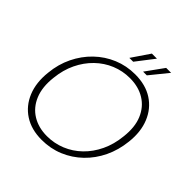

<svg xmlns="http://www.w3.org/2000/svg" viewBox="-231 -1052 1235 1235"><g transform="rotate(45 386.0 -435.0)"><path d="M339 12Q245 12 179.5 -30.5Q114 -73 83 -148.5Q52 -224 63 -323Q71 -407 105.5 -478Q140 -549 194.5 -601.5Q249 -654 318.5 -683Q388 -712 467 -712Q562 -712 627.5 -669.5Q693 -627 724 -551.5Q755 -476 744 -378Q735 -293 701 -222Q667 -151 612.5 -98.5Q558 -46 488.5 -17Q419 12 339 12ZM346 -29Q412 -29 472 -53.5Q532 -78 579.5 -124Q627 -170 657.5 -234Q688 -298 696 -377Q707 -470 679.5 -535.5Q652 -601 595 -636Q538 -671 460 -671Q394 -671 334.5 -646.5Q275 -622 227.5 -576Q180 -530 149.5 -466.5Q119 -403 111 -325Q100 -232 127.5 -165.5Q155 -99 212 -64Q269 -29 346 -29ZM490 -760 578 -882H623L524 -760ZM365 -760 448 -882H494L400 -760Z"/></g></svg>

Font: DM Sans 17pt ExtraLight
Style: Italic
Weight: 250
Italic angle: -10°
Version: Version 4.004;gftools[0.9.30]